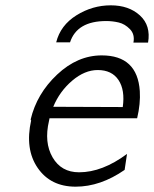

<svg xmlns="http://www.w3.org/2000/svg" viewBox="-20 -691 578 721"><path d="M190 -532H191Q207 -596 267 -633.5Q327 -671 396 -671Q464 -671 505.5 -633Q547 -595 536 -531H481Q487 -562 468 -581.5Q449 -601 426 -606.5Q403 -612 379 -612Q269 -612 243 -532ZM97 -239Q96 -240 96 -240Q96 -242 95 -242Q118 -339 194.5 -411Q271 -483 362 -483Q496 -483 505 -349Q508 -302 495 -247H166Q166 -246 165 -242Q164 -238 164 -237Q145 -156 177.5 -100Q210 -44 277 -44Q364 -44 457 -113L448 -53Q357 10 264 10Q170 10 121.5 -60.5Q73 -131 97 -239ZM180 -290 441 -289Q450 -353 425 -390.5Q400 -428 347 -428Q298 -428 251 -388Q204 -348 180 -290Z"/></svg>

Font: Coval
Style: ExtraLight Italic
Weight: 200
Foundry: Context Ltd
Version: Version 001.000